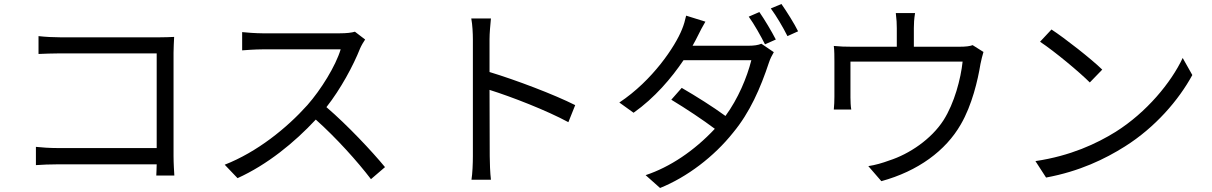

<svg xmlns="http://www.w3.org/2000/svg" viewBox="-20 -866 6040 957"><path d="M849 9C848 -7 845 -52 845 -88V-604C845 -628 847 -659 848 -682C828 -681 798 -680 774 -680H281C249 -680 205 -682 172 -686V-597C195 -598 245 -600 282 -600H761V-128H270C228 -128 185 -131 159 -134V-43C186 -45 231 -47 272 -47H761C760 -23 760 -2 759 9Z M1749 -708C1733 -703 1707 -700 1674 -700H1288C1258 -700 1201 -704 1187 -706V-615C1198 -616 1253 -620 1288 -620H1678C1653 -537 1580 -419 1512 -342C1409 -227 1261 -108 1100 -45L1164 22C1312 -45 1447 -155 1554 -270C1656 -179 1762 -61 1829 27L1899 -33C1834 -112 1712 -242 1607 -332C1678 -422 1741 -539 1775 -625C1781 -639 1794 -661 1800 -669Z M2847 -342C2742 -395 2552 -467 2420 -507V-670C2420 -700 2424 -743 2427 -774H2329C2335 -743 2337 -698 2337 -670V-88C2337 -51 2335 -2 2330 30H2427C2423 -3 2421 -57 2421 -88L2420 -418C2531 -383 2704 -316 2813 -257Z M3432 -638C3443 -657 3452 -675 3460 -691C3470 -712 3482 -734 3496 -758L3400 -788C3395 -765 3388 -740 3379 -719C3346 -636 3233 -465 3067 -355L3138 -304C3243 -378 3327 -477 3387 -566H3725C3703 -479 3659 -374 3596 -288C3533 -334 3452 -385 3378 -428L3326 -369C3402 -323 3483 -269 3543 -224C3440 -114 3319 -33 3198 7L3270 71C3404 17 3539 -85 3635 -206C3717 -305 3770 -425 3813 -555C3818 -571 3829 -593 3837 -606L3775 -648C3759 -641 3738 -638 3710 -638ZM3712 -783C3739 -746 3773 -685 3793 -645L3847 -669C3826 -710 3790 -770 3765 -806ZM3822 -824C3850 -786 3883 -730 3905 -686L3958 -710C3940 -747 3901 -809 3875 -846Z M4828 -641C4815 -636 4796 -633 4759 -633H4535V-726C4535 -747 4536 -770 4541 -801H4445C4449 -770 4450 -747 4450 -726V-633H4229C4194 -633 4165 -634 4136 -637C4139 -615 4139 -581 4139 -560V-384C4139 -365 4138 -338 4136 -320H4223C4220 -336 4219 -362 4219 -380V-559H4778C4769 -473 4737 -352 4683 -267C4622 -172 4512 -98 4412 -66C4380 -54 4342 -43 4308 -38L4373 37C4556 -13 4694 -115 4769 -246C4825 -342 4854 -467 4867 -547C4871 -566 4877 -592 4882 -607Z M5221 -719 5164 -658C5239 -608 5361 -506 5412 -455L5474 -519C5421 -571 5287 -676 5221 -719ZM5141 -63 5194 19C5361 -12 5487 -73 5587 -136C5738 -231 5855 -367 5923 -492L5875 -577C5817 -454 5695 -306 5541 -209C5446 -150 5316 -89 5141 -63Z"/></svg>

Font: Noto Sans T Chinese Regular
Style: Regular
Weight: 400
Designer: Ryoko NISHIZUKA (kana & ideographs); Paul D. Hunt (Latin, Greek & Cyrillic); Wenlong ZHANG (bopomofo); Sandoll Communica
Foundry: Adobe Systems Incorporated
Version: Version 1.000;PS 1;hotconv 1.0.78;makeotf.lib2.5.61930